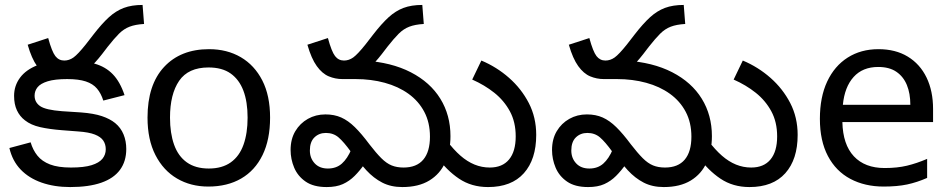

<svg xmlns="http://www.w3.org/2000/svg" viewBox="-20 -745 3847 777"><path d="M234 -425Q205 -425 178.5 -436Q152 -447 130 -477.5Q108 -508 92 -564L175 -591Q190 -536 204 -518Q218 -500 240 -500Q260 -500 277.5 -512.5Q295 -525 327 -565L358 -605Q392 -649 420.5 -675Q449 -701 481 -713Q513 -725 557 -725L563 -648Q528 -646 504.5 -637Q481 -628 461.5 -608.5Q442 -589 416 -556L393 -526Q365 -490 340 -468Q315 -446 289.5 -435.5Q264 -425 234 -425ZM264 12Q200 12 148.5 -6Q97 -24 63.5 -59Q30 -94 18 -146L104 -169Q113 -138 131.5 -115Q150 -92 182.5 -79.5Q215 -67 267 -67Q320 -67 350.5 -76.5Q381 -86 394.5 -102.5Q408 -119 408 -141Q408 -161 398 -176Q388 -191 364 -200.5Q340 -210 297 -213L232 -218Q180 -222 142.5 -230.5Q105 -239 81 -258Q60 -274 48.5 -298.5Q37 -323 37 -357Q37 -398 61 -430.5Q85 -463 132.5 -481.5Q180 -500 252 -500Q318 -500 362.5 -487.5Q407 -475 436.5 -444.5Q466 -414 484 -360L398 -338Q389 -367 372.5 -386.5Q356 -406 327 -415.5Q298 -425 252 -425Q202 -425 173 -416Q144 -407 132 -392Q120 -377 120 -358Q120 -331 142.5 -315.5Q165 -300 231 -295L308 -290Q360 -286 392.5 -275Q425 -264 446 -247Q469 -228 480 -201Q491 -174 491 -142Q491 -92 465.5 -57.5Q440 -23 389.5 -5.5Q339 12 264 12Z M1073 -269Q1073 -180 1042.5 -117.5Q1012 -55 956 -22.5Q900 10 823 10Q752 10 696.5 -22.5Q641 -55 609 -117.5Q577 -180 577 -269Q577 -402 644 -474Q711 -546 826 -546Q899 -546 954.5 -513.5Q1010 -481 1041.5 -419.5Q1073 -358 1073 -269ZM668 -269Q668 -206 684.5 -159.5Q701 -113 736 -88Q771 -63 825 -63Q879 -63 914 -88Q949 -113 965.5 -159.5Q982 -206 982 -269Q982 -333 965 -378Q948 -423 913.5 -447.5Q879 -472 824 -472Q742 -472 705 -418Q668 -364 668 -269Z M1955 12Q1888 12 1837.5 -22Q1787 -56 1748 -111L1788 -176Q1816 -139 1843.5 -115Q1871 -91 1900.5 -79Q1930 -67 1962 -67Q2013 -67 2040 -99.5Q2067 -132 2067 -193Q2067 -251 2043.5 -294.5Q2020 -338 1980.5 -369.5Q1941 -401 1891 -423L1928 -500Q1990 -474 2040 -430Q2090 -386 2120 -328Q2150 -270 2150 -199Q2150 -100 2100 -44Q2050 12 1955 12ZM1608 12Q1562 12 1527 -6Q1492 -24 1462.5 -56Q1433 -88 1400 -131Q1371 -171 1350 -189Q1329 -207 1299 -207Q1271 -207 1252.5 -189Q1234 -171 1234 -136Q1234 -105 1253.5 -84Q1273 -63 1307 -63Q1341 -63 1363.5 -83Q1386 -103 1402 -141L1455 -81Q1436 -54 1415 -33Q1394 -12 1367.5 0Q1341 12 1302 12Q1249 12 1217 -10Q1185 -32 1170.5 -66.5Q1156 -101 1156 -138Q1156 -182 1175 -214Q1194 -246 1226 -264Q1258 -282 1297 -282Q1333 -282 1361 -269.5Q1389 -257 1416 -230.5Q1443 -204 1475 -161Q1502 -126 1523 -105Q1544 -84 1565 -75.5Q1586 -67 1613 -67Q1666 -67 1693 -99Q1720 -131 1720 -192Q1720 -249 1697 -292.5Q1674 -336 1633 -365.5Q1592 -395 1537 -410Q1482 -425 1419 -425H1370L1453 -500Q1564 -493 1642.5 -452.5Q1721 -412 1762 -345.5Q1803 -279 1803 -194Q1803 -135 1782 -88Q1761 -41 1717.5 -14.5Q1674 12 1608 12ZM1366 -425Q1337 -425 1310.5 -436Q1284 -447 1262 -477.5Q1240 -508 1224 -564L1307 -591Q1322 -536 1336 -518Q1350 -500 1372 -500Q1392 -500 1409.5 -512.5Q1427 -525 1459 -565L1490 -605Q1524 -649 1552.5 -675Q1581 -701 1613 -713Q1645 -725 1689 -725L1695 -648Q1660 -646 1636.5 -637Q1613 -628 1593.5 -608.5Q1574 -589 1548 -556L1525 -526Q1497 -490 1472 -468Q1447 -446 1421.5 -435.5Q1396 -425 1366 -425Z M3013 12Q2946 12 2895.5 -22Q2845 -56 2806 -111L2846 -176Q2874 -139 2901.5 -115Q2929 -91 2958.5 -79Q2988 -67 3020 -67Q3071 -67 3098 -99.5Q3125 -132 3125 -193Q3125 -251 3101.5 -294.5Q3078 -338 3038.5 -369.5Q2999 -401 2949 -423L2986 -500Q3048 -474 3098 -430Q3148 -386 3178 -328Q3208 -270 3208 -199Q3208 -100 3158 -44Q3108 12 3013 12ZM2666 12Q2620 12 2585 -6Q2550 -24 2520.5 -56Q2491 -88 2458 -131Q2429 -171 2408 -189Q2387 -207 2357 -207Q2329 -207 2310.5 -189Q2292 -171 2292 -136Q2292 -105 2311.5 -84Q2331 -63 2365 -63Q2399 -63 2421.5 -83Q2444 -103 2460 -141L2513 -81Q2494 -54 2473 -33Q2452 -12 2425.5 0Q2399 12 2360 12Q2307 12 2275 -10Q2243 -32 2228.5 -66.5Q2214 -101 2214 -138Q2214 -182 2233 -214Q2252 -246 2284 -264Q2316 -282 2355 -282Q2391 -282 2419 -269.5Q2447 -257 2474 -230.5Q2501 -204 2533 -161Q2560 -126 2581 -105Q2602 -84 2623 -75.5Q2644 -67 2671 -67Q2724 -67 2751 -99Q2778 -131 2778 -192Q2778 -249 2755 -292.5Q2732 -336 2691 -365.5Q2650 -395 2595 -410Q2540 -425 2477 -425H2428L2511 -500Q2622 -493 2700.5 -452.5Q2779 -412 2820 -345.5Q2861 -279 2861 -194Q2861 -135 2840 -88Q2819 -41 2775.5 -14.5Q2732 12 2666 12ZM2424 -425Q2395 -425 2368.5 -436Q2342 -447 2320 -477.5Q2298 -508 2282 -564L2365 -591Q2380 -536 2394 -518Q2408 -500 2430 -500Q2450 -500 2467.5 -512.5Q2485 -525 2517 -565L2548 -605Q2582 -649 2610.5 -675Q2639 -701 2671 -713Q2703 -725 2747 -725L2753 -648Q2718 -646 2694.5 -637Q2671 -628 2651.5 -608.5Q2632 -589 2606 -556L2583 -526Q2555 -490 2530 -468Q2505 -446 2479.5 -435.5Q2454 -425 2424 -425Z M3535 -546Q3604 -546 3653.5 -516Q3703 -486 3729.5 -431.5Q3756 -377 3756 -304V-251H3389Q3391 -160 3435.5 -112.5Q3480 -65 3560 -65Q3611 -65 3650.5 -74.5Q3690 -84 3732 -102V-25Q3691 -7 3651 1.5Q3611 10 3556 10Q3480 10 3421.5 -21Q3363 -52 3330.5 -113.5Q3298 -175 3298 -264Q3298 -352 3327.5 -415Q3357 -478 3410.5 -512Q3464 -546 3535 -546ZM3534 -474Q3471 -474 3434.5 -433.5Q3398 -393 3391 -321H3664Q3664 -367 3650 -401Q3636 -435 3607.5 -454.5Q3579 -474 3534 -474Z"/></svg>

Font: telugu15
Style: Book
Weight: 400
Designer: Jelle Bosma - Monotype Design Team
Foundry: Monotype Imaging Inc.
Version: Version 2.003